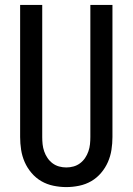

<svg xmlns="http://www.w3.org/2000/svg" viewBox="-20 -755 540 782"><path d="M250 7Q224 7 197.5 1.5Q171 -4 148.5 -17Q126 -30 108.5 -50.5Q91 -71 80.5 -95Q70 -119 66 -145Q62 -171 62 -197V-735H152V-197Q152 -182 153.5 -167.5Q155 -153 160 -138.5Q165 -124 173.5 -111.5Q182 -99 194 -90Q206 -81 220.5 -77Q235 -73 250 -73Q265 -73 279.5 -77Q294 -81 306 -90Q318 -99 326.5 -111.5Q335 -124 340 -138.5Q345 -153 346.5 -167.5Q348 -182 348 -197V-735H438V-197Q438 -171 434 -145Q430 -119 419.5 -95Q409 -71 391.5 -50.5Q374 -30 351.5 -17Q329 -4 302.5 1.5Q276 7 250 7Z"/></svg>

Font: Iosevka Custom Medium
Style: Regular
Weight: 500
Monospace: yes
Designer: Belleve Invis
Foundry: Belleve Invis
Version: Version 32.5.0; ttfautohint (v1.8.4)